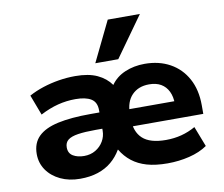

<svg xmlns="http://www.w3.org/2000/svg" viewBox="-84 -874 1153 988"><g transform="rotate(-10 493.0 -380.0)"><path d="M258 11Q200 11 155 -10.5Q110 -32 84.5 -69Q59 -106 59 -153Q59 -210 93.5 -244Q128 -278 196.5 -293Q265 -308 367 -308H440V-223H379Q323 -223 287 -217.5Q251 -212 234 -198.5Q217 -185 217 -160Q217 -129 240.5 -115Q264 -101 298 -101Q332 -101 358 -116.5Q384 -132 399 -157.5Q414 -183 414 -213V-320Q414 -362 385.5 -379.5Q357 -397 304 -397Q257 -397 212 -385.5Q167 -374 119 -349L79 -455Q114 -474 154 -487Q194 -500 237 -507Q280 -514 323 -514Q393 -514 438 -493Q483 -472 509 -435Q536 -474 583 -494Q630 -514 686 -514Q761 -514 818 -482.5Q875 -451 907 -392.5Q939 -334 939 -253V-208H546V-298H820L804 -283Q804 -322 790.5 -349.5Q777 -377 752 -391.5Q727 -406 690 -406Q634 -406 600.5 -371.5Q567 -337 567 -274V-249Q567 -180 605.5 -144.5Q644 -109 727 -109Q770 -109 808.5 -119Q847 -129 882 -149L923 -43Q884 -16 829 -2.5Q774 11 715 11Q652 11 607 -2Q562 -15 529.5 -40.5Q497 -66 475 -103H474Q453 -67 422.5 -41.5Q392 -16 351 -2.5Q310 11 258 11ZM437 -561 539 -771H707L557 -561Z"/></g></svg>

Font: Nunito Sans 7pt ExtraBold
Style: Regular
Weight: 800
Designer: Vernon Adams
Foundry: Vernon Adams
Version: Version 3.101;gftools[0.9.27]